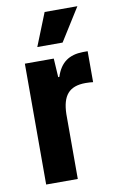

<svg xmlns="http://www.w3.org/2000/svg" viewBox="-85 -789 513 837"><g transform="rotate(-10 171.5 -371.0)"><path d="M116 -597H228L319 -742H174ZM50 0H190V-287C192 -368 222 -406 296 -406C309 -406 321 -405 329 -404V-541C322 -541 315 -541 308 -541C247 -540 208 -514 188 -452H183L178 -535H50Z"/></g></svg>

Font: Mona Sans SemiCondensed
Style: Bold
Weight: 700
Width: 4
Designer: Deni Anggara
Foundry: GitHub
Version: Version 2.000